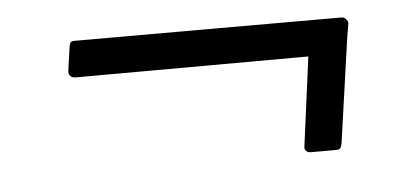

<svg xmlns="http://www.w3.org/2000/svg" viewBox="-29 -445 609 289"><g transform="rotate(-5 275.5 -301.0)"><path d="M498 -355Q498 -349 495 -347.5Q492 -346 485 -346L88 -345Q83 -345 80 -348Q77 -351 78 -357L83 -392Q84 -397 85.5 -398.5Q87 -400 90 -400H495Q498 -400 501 -397Q504 -394 504 -390ZM478 -211Q477 -206 475.5 -204Q474 -202 468 -202H431Q426 -202 423.5 -205Q421 -208 422 -212L444 -379Q445 -383 446.5 -384.5Q448 -386 451 -386H492Q498 -386 500 -382.5Q502 -379 501 -373Z"/></g></svg>

Font: Libre Franklin Light
Style: Italic
Weight: 300
Italic angle: -8°
Designer: Pablo Impallari, Rodrigo Fuenzalida, Nhung Nguyen
Foundry: Impallari Type
Version: Version 3.000